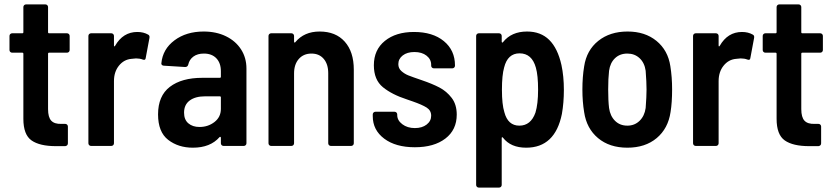

<svg xmlns="http://www.w3.org/2000/svg" viewBox="-20 -662 3785 871"><path d="M284 -423H203Q198 -423 198 -418V-167Q198 -130 212.5 -114.5Q227 -99 258 -100H276Q281 -100 284.5 -96.5Q288 -93 288 -88V-12Q288 -1 276 1H234Q160 1 123 -25Q86 -51 86 -123V-418Q86 -423 81 -423H35Q30 -423 26.5 -426.5Q23 -430 23 -435V-499Q23 -504 26.5 -507.5Q30 -511 35 -511H81Q86 -511 86 -516V-630Q86 -635 89.5 -638.5Q93 -642 98 -642H186Q191 -642 194.5 -638.5Q198 -635 198 -630V-516Q198 -511 203 -511H284Q289 -511 292.5 -507.5Q296 -504 296 -499V-435Q296 -430 292.5 -426.5Q289 -423 284 -423Z M652 -505Q660 -501 658 -490L641 -399Q640 -387 627 -392Q614 -397 597 -397Q590 -397 576 -395Q542 -392 519.5 -364Q497 -336 497 -294V-12Q497 -7 493.5 -3.5Q490 0 485 0H393Q388 0 384.5 -3.5Q381 -7 381 -12V-499Q381 -504 384.5 -507.5Q388 -511 393 -511H485Q490 -511 493.5 -507.5Q497 -504 497 -499V-456Q497 -452 498.5 -451.5Q500 -451 502 -454Q538 -517 603 -517Q631 -517 652 -505Z M1098 -351V-12Q1098 -7 1094.5 -3.5Q1091 0 1086 0H994Q989 0 985.5 -3.5Q982 -7 982 -12V-37Q982 -40 980 -41Q978 -42 976 -40Q934 8 855 8Q789 8 743 -27.5Q697 -63 697 -143Q697 -227 750.5 -268Q804 -309 898 -309H977Q982 -309 982 -314V-339Q982 -376 961.5 -397.5Q941 -419 905 -419Q876 -419 857.5 -405.5Q839 -392 834 -369Q831 -358 820 -358L723 -364Q718 -364 714.5 -367.5Q711 -371 712 -375Q718 -439 771.5 -479Q825 -519 904 -519Q961 -519 1005 -497.5Q1049 -476 1073.5 -438Q1098 -400 1098 -351ZM982 -168V-220Q982 -225 977 -225H910Q866 -225 840.5 -206Q815 -187 815 -151Q815 -119 834.5 -102.5Q854 -86 885 -86Q924 -86 953 -108.5Q982 -131 982 -168Z M1585 -346V-12Q1585 -7 1581.5 -3.5Q1578 0 1573 0H1481Q1476 0 1472.5 -3.5Q1469 -7 1469 -12V-330Q1469 -371 1448.5 -395Q1428 -419 1393 -419Q1357 -419 1335.5 -394.5Q1314 -370 1314 -329V-12Q1314 -7 1310.5 -3.5Q1307 0 1302 0H1210Q1205 0 1201.5 -3.5Q1198 -7 1198 -12V-499Q1198 -504 1201.5 -507.5Q1205 -511 1210 -511H1302Q1307 -511 1310.5 -507.5Q1314 -504 1314 -499V-473Q1314 -470 1316 -469Q1318 -468 1320 -471Q1360 -519 1430 -519Q1503 -519 1544 -473Q1585 -427 1585 -346Z M1671 -135V-143Q1671 -148 1674.5 -151.5Q1678 -155 1683 -155H1770Q1775 -155 1778.5 -151.5Q1782 -148 1782 -143V-140Q1782 -116 1805 -98.5Q1828 -81 1862 -81Q1895 -81 1915.5 -97Q1936 -113 1936 -137Q1936 -161 1915.5 -174Q1895 -187 1852 -202L1826 -211Q1758 -233 1717 -266.5Q1676 -300 1676 -366Q1676 -436 1726 -476.5Q1776 -517 1858 -517Q1943 -517 1993.5 -475.5Q2044 -434 2044 -365V-364Q2044 -359 2040.5 -355.5Q2037 -352 2032 -352H1948Q1943 -352 1939.5 -355.5Q1936 -359 1936 -364V-368Q1936 -393 1915 -409.5Q1894 -426 1860 -426Q1827 -426 1807 -410.5Q1787 -395 1787 -371Q1787 -352 1801 -339.5Q1815 -327 1832.5 -320Q1850 -313 1894 -298Q1941 -282 1973.5 -265Q2006 -248 2029 -218Q2052 -188 2052 -142Q2052 -73 2000.5 -33.5Q1949 6 1862 6Q1775 6 1723 -33Q1671 -72 1671 -135Z M2538 -254Q2538 -196 2529 -145Q2498 8 2367 8Q2297 8 2262 -37Q2260 -40 2258 -39.5Q2256 -39 2256 -36V177Q2256 182 2252.5 185.5Q2249 189 2244 189H2152Q2147 189 2143.5 185.5Q2140 182 2140 177V-499Q2140 -504 2143.5 -507.5Q2147 -511 2152 -511H2244Q2249 -511 2252.5 -507.5Q2256 -504 2256 -499V-473Q2256 -470 2258 -469Q2260 -468 2262 -471Q2300 -519 2371 -519Q2433 -519 2471.5 -481Q2510 -443 2527 -367Q2538 -316 2538 -254ZM2421 -255Q2421 -320 2411 -355Q2393 -420 2337 -420Q2283 -420 2267 -356Q2257 -321 2257 -255Q2257 -188 2268 -153Q2284 -92 2336 -92Q2388 -92 2409 -151Q2421 -190 2421 -255Z M2630 -153Q2622 -201 2622 -256Q2622 -313 2630 -361Q2641 -434 2694 -476.5Q2747 -519 2827 -519Q2906 -519 2958 -476.5Q3010 -434 3021 -362Q3029 -312 3029 -257Q3029 -197 3022 -154Q3011 -79 2959 -35.5Q2907 8 2826 8Q2745 8 2693 -35.5Q2641 -79 2630 -153ZM2909 -172Q2913 -224 2913 -256Q2913 -289 2909 -341Q2904 -377 2881.5 -398Q2859 -419 2826 -419Q2792 -419 2770 -398Q2748 -377 2743 -341Q2739 -306 2739 -256Q2739 -205 2743 -172Q2748 -136 2770 -114Q2792 -92 2826 -92Q2859 -92 2881.5 -114Q2904 -136 2909 -172Z M3395 -505Q3403 -501 3401 -490L3384 -399Q3383 -387 3370 -392Q3357 -397 3340 -397Q3333 -397 3319 -395Q3285 -392 3262.5 -364Q3240 -336 3240 -294V-12Q3240 -7 3236.5 -3.5Q3233 0 3228 0H3136Q3131 0 3127.5 -3.5Q3124 -7 3124 -12V-499Q3124 -504 3127.5 -507.5Q3131 -511 3136 -511H3228Q3233 -511 3236.5 -507.5Q3240 -504 3240 -499V-456Q3240 -452 3241.5 -451.5Q3243 -451 3245 -454Q3281 -517 3346 -517Q3374 -517 3395 -505Z M3701 -423H3620Q3615 -423 3615 -418V-167Q3615 -130 3629.5 -114.5Q3644 -99 3675 -100H3693Q3698 -100 3701.5 -96.5Q3705 -93 3705 -88V-12Q3705 -1 3693 1H3651Q3577 1 3540 -25Q3503 -51 3503 -123V-418Q3503 -423 3498 -423H3452Q3447 -423 3443.5 -426.5Q3440 -430 3440 -435V-499Q3440 -504 3443.5 -507.5Q3447 -511 3452 -511H3498Q3503 -511 3503 -516V-630Q3503 -635 3506.5 -638.5Q3510 -642 3515 -642H3603Q3608 -642 3611.5 -638.5Q3615 -635 3615 -630V-516Q3615 -511 3620 -511H3701Q3706 -511 3709.5 -507.5Q3713 -504 3713 -499V-435Q3713 -430 3709.5 -426.5Q3706 -423 3701 -423Z"/></svg>

Font: Barlow Semi Condensed SemiBold
Style: Regular
Weight: 600
Width: 4
Designer: Jeremy Tribby
Foundry: Tribby Type
Version: Version 1.408